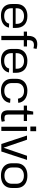

<svg xmlns="http://www.w3.org/2000/svg" viewBox="1597 -2393 804 4038"><g transform="rotate(90 1999.0 -374.0)"><path d="M310 7.9Q231.9 7.9 177.1 -18.7Q122.3 -45.2 93.5 -96.4Q64.7 -147.6 64.7 -220.5V-319.5Q64.7 -390.7 95.2 -441.9Q125.6 -493.1 182.4 -520.5Q239.1 -547.9 317.9 -547.9Q438.1 -547.9 502.8 -484.4Q567.5 -420.8 567.5 -304.5V-242.1H136.5V-300.6H496.2L482.1 -277.6V-324.4Q482.1 -396.4 438.7 -436.8Q395.3 -477.2 319.1 -477.2Q240.1 -477.2 196.8 -435.9Q153.5 -394.7 153.5 -320.1V-211.9Q153.5 -138.4 195.5 -99.2Q237.5 -60.1 314.1 -60.1Q382.3 -60.1 424.1 -87.4Q465.9 -114.7 476.3 -164.8L561 -159.7Q543.1 -79.3 477.3 -35.7Q411.6 7.9 310 7.9Z M734.8 -567.2Q734.8 -659.5 779.2 -707.7Q823.5 -755.9 908 -755.9Q931.2 -755.9 958.2 -752.1Q985.2 -748.2 1009 -741L995.7 -675Q978 -680.4 961.6 -683.1Q945.1 -685.9 928.1 -685.9Q873.7 -685.9 848.7 -657.6Q823.7 -629.3 823.7 -567.2V0H734.8ZM644.3 -540H957.6V-472.2H644.3Z M1254 7.9Q1175.9 7.9 1121.1 -18.7Q1066.3 -45.2 1037.5 -96.4Q1008.7 -147.6 1008.7 -220.5V-319.5Q1008.7 -390.7 1039.2 -441.9Q1069.6 -493.1 1126.4 -520.5Q1183.1 -547.9 1261.9 -547.9Q1382.1 -547.9 1446.8 -484.4Q1511.5 -420.8 1511.5 -304.5V-242.1H1080.5V-300.6H1440.2L1426.1 -277.6V-324.4Q1426.1 -396.4 1382.7 -436.8Q1339.3 -477.2 1263.1 -477.2Q1184.1 -477.2 1140.8 -435.9Q1097.5 -394.7 1097.5 -320.1V-211.9Q1097.5 -138.4 1139.5 -99.2Q1181.5 -60.1 1258.1 -60.1Q1326.3 -60.1 1368.1 -87.4Q1409.9 -114.7 1420.3 -164.8L1505 -159.7Q1487.1 -79.3 1421.3 -35.7Q1355.6 7.9 1254 7.9Z M1888.3 7.9Q1810.7 7.9 1754.4 -19.5Q1698.2 -46.9 1667.9 -98.5Q1637.7 -150.1 1637.7 -221.4V-318.6Q1637.7 -389.1 1668.4 -440.6Q1699 -492.2 1755.3 -520.1Q1811.6 -547.9 1888.3 -547.9Q1998.4 -547.9 2066.1 -496.4Q2133.9 -445 2142.9 -355.8L2056 -349Q2043.9 -412.7 2003.2 -445.1Q1962.5 -477.5 1890.8 -477.5Q1814.6 -477.5 1770.6 -435Q1726.5 -392.5 1726.5 -319.2V-220.8Q1726.5 -146.6 1770.1 -104.6Q1813.6 -62.5 1890.8 -62.5Q1960.8 -62.5 2002.4 -95.3Q2043.9 -128.1 2056 -191L2142.9 -184.2Q2133.9 -95.9 2065.7 -44Q1997.5 7.9 1888.3 7.9Z M2442.7 7.9Q2368.5 7.9 2334.2 -29.1Q2299.8 -66.1 2299.8 -144.3V-533.6L2325.9 -670.2H2388.7V-152.9Q2388.7 -103 2405.8 -84.2Q2423 -65.4 2467.9 -65.4Q2482.4 -65.4 2497.5 -67.3Q2512.6 -69.1 2527.2 -73.9L2540.5 -8.9Q2526.1 -4.2 2509.8 -0.3Q2493.5 3.5 2476.2 5.7Q2459 7.9 2442.7 7.9ZM2201.3 -540H2524.1V-472.2H2201.3Z M2734.1 -540V0H2645.2V-540ZM2738.8 -732.3V-610.6H2640.5V-732.3Z M2830.4 -540H2918.2L3085.6 -50.7H3088.6L3256.1 -540H3343L3166.2 0H3008.2Z M3673.5 7.9Q3592.5 7.9 3534.2 -19.5Q3475.9 -46.9 3444.8 -98.5Q3413.7 -150.1 3413.7 -221.4V-318.6Q3413.7 -389.9 3445.2 -441.1Q3476.8 -492.2 3535.1 -520.1Q3593.4 -547.9 3673.5 -547.9Q3754.7 -547.9 3813 -520.5Q3871.3 -493.1 3902.4 -441.5Q3933.5 -389.9 3933.5 -318.6V-221.4Q3933.5 -150.1 3902.4 -98.5Q3871.3 -46.9 3813 -19.5Q3754.7 7.9 3673.5 7.9ZM3673.5 -65.1Q3752.8 -65.1 3798.7 -107.3Q3844.7 -149.5 3844.7 -222.1V-317.9Q3844.7 -390.7 3798.7 -432.8Q3752.8 -474.9 3673.5 -474.9Q3595.3 -474.9 3548.9 -432.4Q3502.5 -389.9 3502.5 -317.9V-222.1Q3502.5 -150.3 3548.9 -107.7Q3595.3 -65.1 3673.5 -65.1Z"/></g></svg>

Font: Pathway Extreme 8pt Thin
Style: Regular
Weight: 100
Version: Version 1.001;gftools[0.9.26]